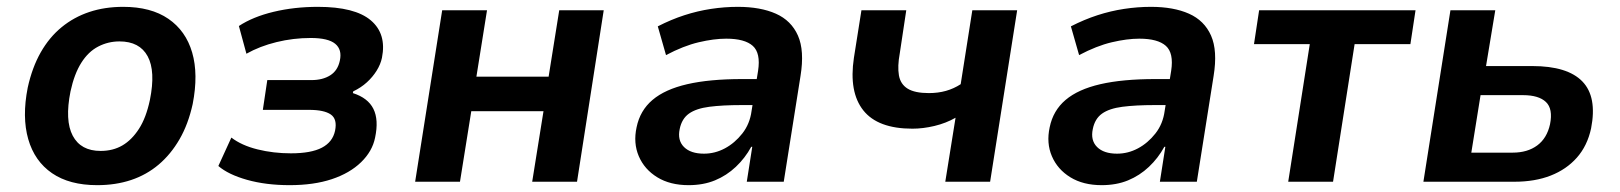

<svg xmlns="http://www.w3.org/2000/svg" viewBox="-20 -531 4734 561"><path d="M264 10Q183 10 132 -25Q81 -60 62.5 -124.5Q44 -189 61 -275Q74 -334 99 -378Q124 -422 160 -451.5Q196 -481 241 -496Q286 -511 340 -511Q421 -511 472 -476Q523 -441 541.5 -377.5Q560 -314 543 -227Q530 -168 504.5 -124Q479 -80 443.5 -50Q408 -20 363 -5Q318 10 264 10ZM274 -90Q310 -90 337.5 -106Q365 -122 386 -154.5Q407 -187 418 -239Q435 -323 411.5 -366.5Q388 -410 329 -410Q296 -410 267 -395Q238 -380 217.5 -347.5Q197 -315 186 -264Q169 -179 192.5 -134.5Q216 -90 274 -90Z M826 10Q757 10 702 -5.5Q647 -21 618 -46L656 -129Q686 -106 732.5 -94.5Q779 -83 830 -83Q889 -83 920.5 -99.5Q952 -116 959 -149Q966 -183 946.5 -196.5Q927 -210 883 -210H748L761 -297H890Q923 -297 945 -311Q967 -325 973 -354Q980 -386 959.5 -403Q939 -420 888 -420Q837 -420 788 -408Q739 -396 700 -374L678 -455Q719 -482 779.5 -496.5Q840 -511 909 -511Q1017 -511 1063.5 -471.5Q1110 -432 1096 -362Q1092 -343 1080.5 -324.5Q1069 -306 1052 -290.5Q1035 -275 1012 -264L1011 -259Q1055 -245 1071 -213Q1087 -181 1076 -129Q1068 -89 1035 -57Q1002 -25 949.5 -7.5Q897 10 826 10Z M1193 0 1272 -501H1403L1372 -307H1583L1614 -501H1744L1666 0H1535L1568 -206H1357L1324 0Z M1992 10Q1938 10 1900.5 -13Q1863 -36 1846.5 -74.5Q1830 -113 1840 -159Q1850 -208 1886.5 -239Q1923 -270 1988 -285Q2053 -300 2149 -300H2209L2199 -224H2147Q2091 -224 2052.5 -219Q2014 -214 1993 -199Q1972 -184 1966 -154Q1959 -121 1978.5 -101.5Q1998 -82 2037 -82Q2069 -82 2098 -97.5Q2127 -113 2149 -141Q2171 -169 2176 -207L2195 -324Q2203 -376 2179.5 -397Q2156 -418 2102 -418Q2066 -418 2021.5 -407.5Q1977 -397 1926 -370L1902 -454Q1941 -474 1979.5 -486.5Q2018 -499 2057.5 -505Q2097 -511 2136 -511Q2202 -511 2247 -491Q2292 -471 2311.5 -427Q2331 -383 2319 -309L2270 0H2162L2178 -102H2175Q2157 -69 2130 -43.5Q2103 -18 2069 -4Q2035 10 1992 10Z M2742 0 2772 -187Q2744 -171 2710.5 -163Q2677 -155 2646 -155Q2545 -155 2502.5 -208.5Q2460 -262 2475 -362L2497 -501H2628L2609 -375Q2602 -337 2606.5 -311Q2611 -285 2632 -272Q2653 -259 2694 -259Q2721 -259 2744 -265.5Q2767 -272 2787 -285L2821 -501H2952L2873 0Z M3199 10Q3145 10 3107.5 -13Q3070 -36 3053.5 -74.5Q3037 -113 3047 -159Q3057 -208 3093.5 -239Q3130 -270 3195 -285Q3260 -300 3356 -300H3416L3406 -224H3354Q3298 -224 3259.5 -219Q3221 -214 3200 -199Q3179 -184 3173 -154Q3166 -121 3185.5 -101.5Q3205 -82 3244 -82Q3276 -82 3305 -97.5Q3334 -113 3356 -141Q3378 -169 3383 -207L3402 -324Q3410 -376 3386.5 -397Q3363 -418 3309 -418Q3273 -418 3228.5 -407.5Q3184 -397 3133 -370L3109 -454Q3148 -474 3186.5 -486.5Q3225 -499 3264.5 -505Q3304 -511 3343 -511Q3409 -511 3454 -491Q3499 -471 3518.5 -427Q3538 -383 3526 -309L3477 0H3369L3385 -102H3382Q3364 -69 3337 -43.5Q3310 -18 3276 -4Q3242 10 3199 10Z M3744 0 3807 -402H3644L3659 -501H4116L4101 -402H3938L3875 0Z M4139 0 4218 -501H4349L4322 -338H4457Q4560 -338 4603.5 -293Q4647 -248 4629 -156Q4618 -105 4587.5 -70.5Q4557 -36 4511 -18Q4465 0 4405 0ZM4279 -85H4400Q4443 -85 4471.5 -106Q4500 -127 4509 -168Q4518 -213 4497 -233Q4476 -253 4430 -253H4306Z"/></svg>

Font: Nunito Sans 7pt SemiCondensed
Style: Bold Italic
Weight: 700
Width: 4
Italic angle: -9°
Designer: Vernon Adams
Foundry: Vernon Adams
Version: Version 3.101;gftools[0.9.27]